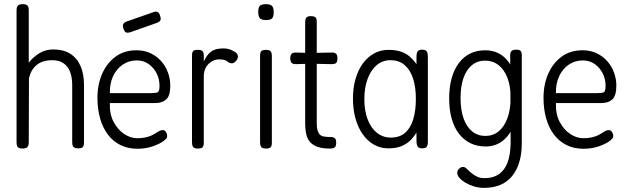

<svg xmlns="http://www.w3.org/2000/svg" viewBox="-20 -707 3039 928"><path d="M89 11Q78 11 71.5 8Q65 5 62.5 -2Q60 -9 60 -20V-657Q60 -668 63 -674.5Q66 -681 72.5 -684Q79 -687 90 -687Q101 -687 107.5 -684Q114 -681 116.5 -674.5Q119 -668 119 -656V-404Q139 -430 169 -449Q199 -468 238 -468Q286 -468 319 -447.5Q352 -427 369 -388.5Q386 -350 386 -295V-19Q386 -8 383.5 -1.5Q381 5 375 7.5Q369 10 358 10Q347 10 340.5 7Q334 4 331.5 -2.5Q329 -9 329 -20V-296Q329 -332 319 -359Q309 -386 287.5 -401Q266 -416 233 -416Q184 -416 156 -392Q128 -368 120 -327L119 -19Q119 -8 116 -1.5Q113 5 106.5 8Q100 11 89 11Z M644 12Q598 12 562 -6Q526 -24 501.5 -56.5Q477 -89 464 -134Q451 -179 451 -234Q451 -299 474 -351Q497 -403 539 -433.5Q581 -464 640 -464Q677 -464 707 -450Q737 -436 758.5 -412Q780 -388 791.5 -357Q803 -326 803 -293Q803 -244 783.5 -226.5Q764 -209 732 -209H511Q509 -156 529 -118Q549 -80 580 -59.5Q611 -39 643 -39Q665 -39 681.5 -42.5Q698 -46 709.5 -51Q721 -56 729.5 -61.5Q738 -67 745.5 -71.5Q753 -76 762 -78Q768 -79 773.5 -77Q779 -75 781 -70Q786 -63 787 -58.5Q788 -54 788 -47Q788 -38 768.5 -24Q749 -10 716 1Q683 12 644 12ZM511 -257H713Q733 -257 742 -261Q751 -265 751 -292Q751 -325 737 -352.5Q723 -380 698.5 -397.5Q674 -415 641 -415Q603 -415 573 -394.5Q543 -374 526.5 -338.5Q510 -303 511 -257ZM612 -552Q597 -547 589.5 -550Q582 -553 577 -568Q572 -582 575.5 -590Q579 -598 592 -603L721 -648Q734 -653 742 -649Q750 -645 754 -630Q759 -616 755 -608.5Q751 -601 737 -596Z M935 11Q925 11 919 8Q913 5 910.5 -2Q908 -9 908 -20V-437Q908 -449 910.5 -455.5Q913 -462 919 -464Q925 -466 936 -466Q946 -466 952.5 -464Q959 -462 962 -455.5Q965 -449 965 -437V-410Q973 -427 981.5 -438.5Q990 -450 1001 -458Q1012 -466 1026.5 -469.5Q1041 -473 1060 -473Q1070 -473 1080 -471Q1090 -469 1099 -465Q1108 -461 1115 -456.5Q1122 -452 1126 -446.5Q1130 -441 1130 -435Q1130 -422 1120 -411.5Q1110 -401 1101 -401Q1092 -401 1087 -404Q1082 -407 1077 -411Q1072 -415 1063 -417.5Q1054 -420 1036 -420Q1025 -420 1013 -415Q1001 -410 990 -400Q979 -390 972 -374.5Q965 -359 965 -339V-18Q965 -7 962.5 -0.5Q960 6 953.5 8.5Q947 11 935 11Z M1265 11Q1255 11 1248.5 8Q1242 5 1239.5 -1.5Q1237 -8 1237 -19V-437Q1237 -448 1239.5 -454.5Q1242 -461 1248.5 -463.5Q1255 -466 1266 -466Q1277 -466 1283 -463Q1289 -460 1291.5 -453.5Q1294 -447 1294 -435V-18Q1294 -7 1291.5 -0.5Q1289 6 1282.5 8.5Q1276 11 1265 11ZM1265 -610Q1251 -610 1243 -614Q1235 -618 1231.5 -627Q1228 -636 1228 -650Q1228 -664 1231.5 -672Q1235 -680 1243.5 -683.5Q1252 -687 1266 -687Q1280 -687 1288 -683Q1296 -679 1299.5 -670.5Q1303 -662 1303 -647Q1303 -634 1299.5 -625.5Q1296 -617 1288 -613.5Q1280 -610 1265 -610Z M1575 11Q1540 11 1517 3.5Q1494 -4 1480 -19Q1466 -34 1460.5 -57.5Q1455 -81 1455 -113V-598Q1455 -610 1457.5 -616.5Q1460 -623 1466 -626Q1472 -629 1482 -629Q1493 -629 1499.5 -626.5Q1506 -624 1508.5 -618Q1511 -612 1511 -601V-111Q1511 -89 1515 -76Q1519 -63 1526.5 -56Q1534 -49 1546 -47Q1558 -45 1574 -45Q1586 -45 1592.5 -42.5Q1599 -40 1602 -34Q1605 -28 1605 -17Q1605 -6 1602 0Q1599 6 1592.5 8.5Q1586 11 1575 11ZM1413 -453 1480 -451 1581 -453Q1592 -454 1598.5 -451Q1605 -448 1608 -442Q1611 -436 1611 -426Q1611 -415 1608.5 -408.5Q1606 -402 1600 -399.5Q1594 -397 1583 -397L1480 -399L1411 -397Q1395 -397 1389 -403.5Q1383 -410 1383 -426Q1383 -441 1390 -447.5Q1397 -454 1413 -453Z M2021 10Q2006 10 2000 3Q1994 -4 1993 -22V-66Q1984 -51 1968.5 -33.5Q1953 -16 1926 -3Q1899 10 1857 10Q1819 10 1788 -7.5Q1757 -25 1734 -57Q1711 -89 1698.5 -133Q1686 -177 1686 -231Q1686 -283 1698.5 -326Q1711 -369 1734 -400.5Q1757 -432 1788.5 -449Q1820 -466 1857 -466Q1894 -466 1919 -457Q1944 -448 1961.5 -432.5Q1979 -417 1993 -397V-431Q1993 -451 1999 -459Q2005 -467 2021 -467Q2031 -467 2037 -463.5Q2043 -460 2045.5 -452.5Q2048 -445 2048 -431V-22Q2048 -11 2045.5 -3.5Q2043 4 2037 7Q2031 10 2021 10ZM1869 -42Q1912 -42 1938.5 -65.5Q1965 -89 1977.5 -131Q1990 -173 1990 -229Q1990 -286 1976.5 -327.5Q1963 -369 1936 -392.5Q1909 -416 1867 -416Q1829 -416 1801 -392.5Q1773 -369 1757 -326.5Q1741 -284 1741 -227Q1741 -172 1757 -130Q1773 -88 1802 -65Q1831 -42 1869 -42Z M2319 201Q2294 201 2271 194Q2248 187 2229.5 176Q2211 165 2200.5 152.5Q2190 140 2190 129Q2190 121 2192 117.5Q2194 114 2197 110Q2204 104 2207.5 102Q2211 100 2219 100Q2227 100 2235 108Q2243 116 2255 126.5Q2267 137 2283 145.5Q2299 154 2322 154Q2355 154 2379 142Q2403 130 2418.5 107Q2434 84 2441 51.5Q2448 19 2448 -22L2446 -439Q2446 -455 2453 -461Q2460 -467 2476 -467Q2486 -467 2491.5 -464.5Q2497 -462 2499.5 -456Q2502 -450 2502 -439V-15Q2502 35 2490.5 74.5Q2479 114 2456.5 142.5Q2434 171 2399.5 186Q2365 201 2319 201ZM2328 1Q2286 1 2253.5 -15Q2221 -31 2198 -61Q2175 -91 2163 -134Q2151 -177 2151 -231Q2151 -286 2163 -329Q2175 -372 2198 -402.5Q2221 -433 2253 -448.5Q2285 -464 2326 -464Q2362 -464 2391.5 -448.5Q2421 -433 2441.5 -403Q2462 -373 2473.5 -330Q2485 -287 2485 -232Q2485 -159 2465.5 -107Q2446 -55 2410.5 -27Q2375 1 2328 1ZM2326 -50Q2363 -50 2390 -72Q2417 -94 2432.5 -135.5Q2448 -177 2448 -234Q2448 -291 2432.5 -331Q2417 -371 2389.5 -392.5Q2362 -414 2325 -414Q2288 -414 2261.5 -392.5Q2235 -371 2220.5 -331Q2206 -291 2206 -233Q2206 -176 2220.5 -135Q2235 -94 2262 -72Q2289 -50 2326 -50Z M2800 12Q2754 12 2718 -6Q2682 -24 2657.5 -56.5Q2633 -89 2620 -134Q2607 -179 2607 -234Q2607 -299 2630 -351Q2653 -403 2695 -433.5Q2737 -464 2796 -464Q2833 -464 2863 -450Q2893 -436 2914.5 -412Q2936 -388 2947.5 -357Q2959 -326 2959 -293Q2959 -244 2939.5 -226.5Q2920 -209 2888 -209H2667Q2665 -156 2685 -118Q2705 -80 2736 -59.5Q2767 -39 2799 -39Q2821 -39 2837.5 -42.5Q2854 -46 2865.5 -51Q2877 -56 2885.5 -61.5Q2894 -67 2901.5 -71.5Q2909 -76 2918 -78Q2924 -79 2929.5 -77Q2935 -75 2937 -70Q2942 -63 2943 -58.5Q2944 -54 2944 -47Q2944 -38 2924.5 -24Q2905 -10 2872 1Q2839 12 2800 12ZM2667 -257H2869Q2889 -257 2898 -261Q2907 -265 2907 -292Q2907 -325 2893 -352.5Q2879 -380 2854.5 -397.5Q2830 -415 2797 -415Q2759 -415 2729 -394.5Q2699 -374 2682.5 -338.5Q2666 -303 2667 -257Z"/></svg>

Font: Fredoka SemiCondensed Light
Style: Regular
Weight: 300
Width: 4
Designer: Ben Nathan
Foundry: Milena B. Brandão, Ben Nathan
Version: Version 2.001